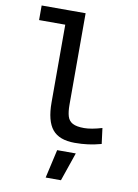

<svg xmlns="http://www.w3.org/2000/svg" viewBox="-103 -799 791 1100"><g transform="rotate(10 293.0 -248.5)"><path d="M370.1 9.8Q280.3 9.8 240.2 -39.1Q200.2 -87.9 200.2 -195.3V-732.4H303.7V-200.2Q303.7 -159.2 311.5 -133.3Q319.3 -107.4 342 -95.2Q364.7 -83 409.2 -83Q449.7 -83 512.7 -101.6L524.4 -10.7Q484.9 0 448.5 4.9Q412.1 9.8 370.1 9.8ZM47.9 -647.5V-732.4H209V-647.5ZM241.7 234.4 279.3 68.4H387.7L330.6 234.4Z"/></g></svg>

Font: Cascadia Mono PL
Style: Regular
Weight: 400
Monospace: yes
Designer: Aaron Bell
Foundry: Saja Typeworks
Version: Version 2102.003